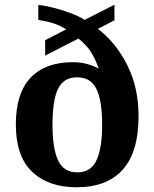

<svg xmlns="http://www.w3.org/2000/svg" viewBox="-20 -782 653 812"><path d="M304 10Q185 10 116 -55.5Q47 -121 47 -255Q47 -388 109.5 -453.5Q172 -519 288 -519Q321 -519 349.5 -511Q378 -503 397 -492Q387 -524 368.5 -556Q350 -588 312 -619L171 -547V-612L260 -658Q235 -674 207 -683Q179 -692 142 -698V-761Q167 -759 203 -750Q239 -741 276 -727.5Q313 -714 338 -698L464 -762V-696L394 -660Q471 -601 518.5 -506Q566 -411 566 -291Q566 -139 499 -64.5Q432 10 304 10ZM307 -53Q364 -53 388 -104Q412 -155 412 -254Q412 -356 388 -405.5Q364 -455 306 -455Q249 -455 225.5 -406.5Q202 -358 202 -254Q202 -155 225.5 -104Q249 -53 307 -53Z"/></svg>

Font: Noto Serif NP Hmong
Style: Regular
Weight: 400
Designer: Dalton Maag Ltd
Foundry: Dalton Maag Ltd
Version: Version 1.001